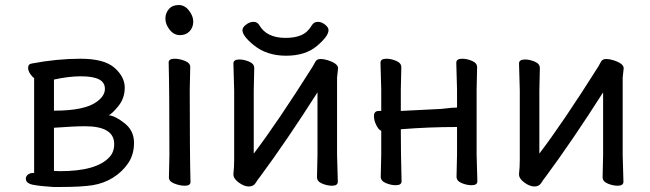

<svg xmlns="http://www.w3.org/2000/svg" viewBox="-20 -724 2588 765"><path d="M219 -42Q365 -42 416 -98Q435 -118 435 -150Q435 -221 319 -221Q276 -221 195 -215V-43ZM195 -283Q319 -283 366 -319Q398 -342 398 -370Q398 -396 374 -408Q350 -420 302 -420Q254 -420 195 -407ZM220 21H192Q143 18 113 12.5Q83 7 83 -12Q83 -22 91.5 -28.5Q100 -35 113 -35H116V-413Q109 -417 100.5 -429.5Q92 -442 92 -454Q92 -469 107 -471Q207 -490 301 -490Q395 -490 436 -454Q477 -418 477 -375Q477 -332 451 -300.5Q425 -269 413 -265Q440 -262 477 -232.5Q514 -203 514 -155Q514 -108 490.5 -73.5Q467 -39 430 -16Q393 7 348.5 14Q304 21 220 21Z M716 16Q697 16 675 7.5Q653 -1 653 -17L655 -105Q655 -368 652 -475Q652 -490 676 -490Q695 -490 716.5 -481.5Q738 -473 738 -457L736 -368Q736 -105 739 1Q739 16 716 16ZM639 -650Q639 -672 653 -688Q667 -704 692 -704Q716 -704 733 -682Q750 -660 750 -638Q750 -615 735.5 -599.5Q721 -584 697 -584Q673 -584 656 -605.5Q639 -627 639 -650Z M971 19Q953 19 931.5 3.5Q910 -12 910 -29V-31Q913 -58 913 -86V-364L910 -471Q910 -487 934 -487Q952 -487 972.5 -478.5Q993 -470 993 -453L991 -364V-112Q1084 -234 1226 -459Q1231 -467 1236.5 -478Q1242 -489 1258 -489Q1270 -489 1286 -484Q1327 -471 1327 -452L1323 -415V-106L1326 0Q1326 16 1303 16Q1284 16 1263.5 7.5Q1243 -1 1243 -18L1245 -106V-356Q1122 -163 1017 -21Q1007 -9 998.5 5Q990 19 971 19ZM1120 -502Q1042 -502 990 -545Q946 -581 946 -604Q946 -615 960.5 -626Q975 -637 990 -637Q1005 -637 1013 -624Q1042 -573 1118 -573Q1155 -573 1180.5 -584Q1206 -595 1223 -624Q1231 -637 1247 -637Q1261 -637 1275 -626Q1289 -615 1289 -604Q1289 -580 1243 -541Q1197 -502 1120 -502Z M1859 14Q1840 14 1819.5 5.5Q1799 -3 1799 -20L1801 -108V-218Q1688 -218 1577 -209Q1577 -109 1580 -2Q1580 14 1557 14Q1538 14 1517.5 5.5Q1497 -3 1497 -20L1499 -108V-203Q1489 -206 1479.5 -225Q1470 -244 1470 -261Q1470 -282 1489 -282H1499V-367L1496 -474Q1496 -490 1520 -490Q1538 -490 1558.5 -481.5Q1579 -473 1579 -456L1577 -367V-282L1737 -290Q1751 -291 1766 -293Q1781 -295 1791 -295Q1801 -295 1801 -296V-367L1798 -474Q1798 -490 1822 -490Q1840 -490 1860.5 -481.5Q1881 -473 1881 -456L1879 -367V-108L1882 -2Q1882 14 1859 14Z M2109 19Q2091 19 2069.5 3.5Q2048 -12 2048 -29V-31Q2051 -58 2051 -86V-364L2048 -471Q2048 -487 2072 -487Q2090 -487 2110.5 -478.5Q2131 -470 2131 -453L2129 -364V-112Q2222 -234 2364 -459Q2369 -467 2374.5 -478Q2380 -489 2396 -489Q2408 -489 2424 -484Q2465 -471 2465 -452L2461 -415V-106L2464 0Q2464 16 2441 16Q2422 16 2401.5 7.5Q2381 -1 2381 -18L2383 -106V-356Q2260 -163 2155 -21Q2145 -9 2136.5 5Q2128 19 2109 19Z"/></svg>

Font: LXGW WenKai Lite
Style: Bold
Weight: 700
Designer: LXGW / Fontworks Inc.
Foundry: LXGW / Fontworks Inc.
Version: Version 1.330;April 28, 2024